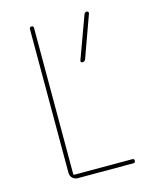

<svg xmlns="http://www.w3.org/2000/svg" viewBox="-110 -807 721 884"><g transform="rotate(-15 250.0 -365.0)"><path d="M308.6 -509.8Q304.7 -509.8 302.7 -512.7Q300.8 -515.6 301.8 -519.5L375 -719.7Q377.9 -729.5 388.7 -730.5Q392.6 -730.5 395 -727.1Q397.5 -723.6 396.5 -719.7L324.2 -519.5Q320.3 -509.8 308.6 -509.8ZM150.4 0Q135.7 0 125.5 -9.8Q115.2 -19.5 115.2 -35.2V-719.7Q115.2 -729.5 125 -730Q134.8 -730.5 134.8 -719.7V-25.4Q134.8 -20.5 139.6 -19.5H415Q424.8 -19.5 424.8 -9.8Q424.8 0 415 0Z"/></g></svg>

Font: Rounded-X Mgen+ 1mn thin
Style: Regular
Weight: 100
Designer: [Source Han Sans]
Ryoko NISHIZUKA  (kana & ideographs); Paul D. Hunt (Latin, Greek & Cyrillic); Wenlong ZHANG  (bopomofo
Version: Version 1.059.20150602